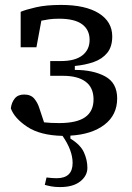

<svg xmlns="http://www.w3.org/2000/svg" viewBox="-20 -540 536 780"><path d="M224 220Q203 220 187.5 217Q172 214 162 211L169 181Q193 184 210 184Q275 184 275 122Q275 71 234 12Q143 10 90.5 -25Q38 -60 24 -100Q27 -124 40 -140Q53 -156 78 -156Q105 -156 119 -139.5Q133 -123 140 -100L159 -43Q186 -40 220 -40Q292 -40 326 -64Q360 -88 360 -136Q360 -184 328 -208Q296 -232 236 -232H184V-292H228Q285 -292 314.5 -315Q344 -338 344 -378Q344 -419 313.5 -441.5Q283 -464 220 -464Q196 -464 179 -461.5Q162 -459 148 -456L128 -348H64V-492Q85 -501 126.5 -510.5Q168 -520 228 -520Q327 -520 381.5 -486Q436 -452 436 -392Q436 -350 415.5 -325Q395 -300 360.5 -288Q326 -276 284 -272V-256Q359 -256 407.5 -229.5Q456 -203 456 -140Q456 -73 404.5 -33.5Q353 6 266 11V23Q307 48 321 79Q335 110 335 142Q335 174 306 197Q277 220 224 220Z"/></svg>

Font: Source Serif 4 Caption
Style: Regular
Weight: 400
Designer: Frank Grießhammer
Foundry: Adobe Systems Incorporated
Version: Version 4.004;hotconv 1.0.117;makeotfexe 2.5.65602